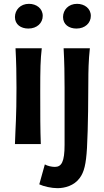

<svg xmlns="http://www.w3.org/2000/svg" viewBox="-20 -752 543 1002"><path d="M61 -500C65 -425 66 -365 66 -294C66 -136 61 -98 58 0H193C190 -79 190 -149 190 -271C190 -395 191 -439 198 -500ZM58 -663C58 -624 89 -603 128 -603C173 -603 203 -632 203 -669C203 -708 170 -732 131 -732C86 -732 58 -700 58 -663ZM317 4C317 93 301 119 266 119C250 119 227 114 214 106L185 210C208 221 249 230 280 230C318 230 367 217 396 177C419 146 429 105 434 20C440 -85 441 -270 441 -331C441 -374 442 -439 449 -500H312C316 -425 317 -365 317 -294ZM309 -663C309 -624 340 -603 379 -603C424 -603 454 -632 454 -669C454 -708 421 -732 382 -732C337 -732 309 -700 309 -663Z"/></svg>

Font: CantoraOne
Style: Regular
Weight: 400
Designer: Pablo Impallari, Rodrigo Fuenzalida
Foundry: Pablo Impallari
Version: Version 1.001